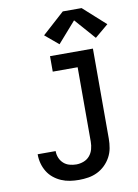

<svg xmlns="http://www.w3.org/2000/svg" viewBox="-104 -1048 809 1124"><g transform="rotate(-10 300.0 -486.0)"><path d="M273 8Q246 8 219.5 4Q193 0 168.5 -10.5Q144 -21 123 -38Q102 -55 88 -78Q74 -101 67 -127Q60 -153 60 -180Q60 -180 60 -180.5Q60 -181 60 -182H167Q167 -181 167 -181Q167 -181 167 -181Q167 -160 175 -141Q183 -122 198 -108.5Q213 -95 233 -89.5Q253 -84 273 -84Q295 -84 316.5 -92Q338 -100 352.5 -117Q367 -134 373 -156Q379 -178 379 -200V-643H231V-735H486V-200Q486 -172 481 -144Q476 -116 462.5 -91Q449 -66 428.5 -46Q408 -26 382.5 -13.5Q357 -1 329 3.5Q301 8 273 8ZM298 -794 218 -861 350 -980H462L594 -861L514 -794L406 -917Z"/></g></svg>

Font: Iosevka Curly SmBdEx
Style: Regular
Weight: 600
Width: 7
Monospace: yes
Designer: Belleve Invis
Foundry: Belleve Invis
Version: Version 11.1.0; ttfautohint (v1.8.3)